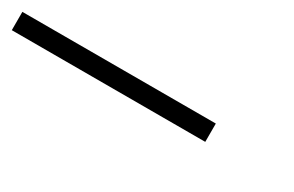

<svg xmlns="http://www.w3.org/2000/svg" viewBox="-48 -124 680 444"><g transform="rotate(30 292.0 98.5)"><path d="M-55.2 122.6V73.7H461.4V122.6Z"/></g></svg>

Font: Elstob
Style: Italic
Weight: 400
Italic angle: -20°
Designer: Peter S. Baker
Version: Version 1.015